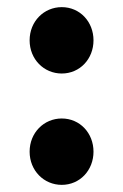

<svg xmlns="http://www.w3.org/2000/svg" viewBox="-20 -506 345 538"><path d="M153 -300C204 -300 242 -341 242 -393C242 -445 204 -486 153 -486C103 -486 63 -446 63 -393C63 -340 103 -300 153 -300ZM153 12C204 12 242 -29 242 -81C242 -133 204 -174 153 -174C103 -174 63 -134 63 -81C63 -28 103 12 153 12Z"/></svg>

Font: Falling Sky
Style: Bd+
Weight: 400
Designer: Paul D. Hunt
Foundry: Adobe Systems Incorporated
Version: Version 1.02